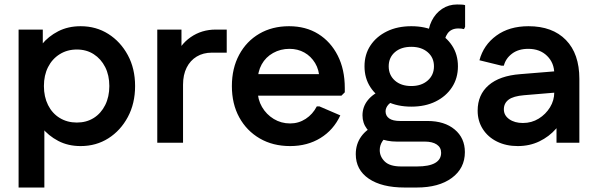

<svg xmlns="http://www.w3.org/2000/svg" viewBox="-20 -637 2665 857"><path d="M340 15Q284 15 240 -8Q196 -31 166.5 -68Q137 -105 125 -147V-359Q137 -402 166.5 -438.5Q196 -475 240 -497.5Q284 -520 340 -520Q409 -520 463.5 -485.5Q518 -451 550.5 -391Q583 -331 583 -253Q583 -175 550.5 -114.5Q518 -54 463.5 -19.5Q409 15 340 15ZM63 200V-505H171V-349L147 -253L178 -156V200ZM323 -90Q366 -90 398.5 -110.5Q431 -131 449.5 -168Q468 -205 468 -253Q468 -301 449.5 -337.5Q431 -374 398.5 -395Q366 -416 323 -416Q280 -416 246.5 -395Q213 -374 194.5 -337.5Q176 -301 176 -253Q176 -205 194.5 -168Q213 -131 246.5 -110.5Q280 -90 323 -90Z M682 0V-505H790V-376L761 -378Q782 -437 831 -471Q880 -505 943 -505H992V-402H926Q887 -402 858 -384.5Q829 -367 813 -335Q797 -303 797 -259V0Z M1275 15Q1198 15 1139.5 -19Q1081 -53 1048 -113Q1015 -173 1015 -253Q1015 -332 1047.5 -392.5Q1080 -453 1137.5 -486.5Q1195 -520 1270 -520Q1345 -520 1400.5 -485.5Q1456 -451 1487.5 -389Q1519 -327 1519 -244V-225L1504 -210H1069V-306H1467L1406 -283Q1405 -325 1386.5 -355.5Q1368 -386 1338.5 -402.5Q1309 -419 1272 -419Q1232 -419 1199 -400.5Q1166 -382 1148 -349.5Q1130 -317 1130 -274V-234Q1130 -193 1149.5 -159.5Q1169 -126 1202 -106Q1235 -86 1275 -86Q1313 -86 1344.5 -106.5Q1376 -127 1394 -162H1406L1499 -122Q1469 -57 1410.5 -21Q1352 15 1275 15Z M1786 200Q1684 200 1626 160.5Q1568 121 1568 51Q1568 6 1592.5 -28Q1617 -62 1663 -81L1719 -33Q1698 -24 1686.5 -6Q1675 12 1675 33Q1675 62 1697.5 84Q1720 106 1771 106H1841Q1895 106 1922 90.5Q1949 75 1949 45Q1949 21 1929.5 8Q1910 -5 1876 -5H1751Q1707 -5 1672.5 -20Q1638 -35 1618 -61.5Q1598 -88 1598 -122Q1598 -160 1621.5 -189.5Q1645 -219 1689 -237L1751 -187Q1727 -185 1714 -170.5Q1701 -156 1701 -140Q1701 -120 1717 -108.5Q1733 -97 1766 -97H1888Q1964 -97 2009.5 -59Q2055 -21 2055 42Q2055 114 1997 157Q1939 200 1840 200ZM1816 -161Q1754 -161 1707 -184Q1660 -207 1633.5 -247.5Q1607 -288 1607 -341Q1607 -394 1633.5 -434Q1660 -474 1707 -497Q1754 -520 1816 -520Q1878 -520 1924.5 -497Q1971 -474 1997.5 -434Q2024 -394 2024 -341Q2024 -288 1997.5 -247.5Q1971 -207 1924.5 -184Q1878 -161 1816 -161ZM1816 -253Q1861 -253 1889 -277.5Q1917 -302 1917 -341Q1917 -380 1889 -404Q1861 -428 1816 -428Q1770 -428 1742.5 -404Q1715 -380 1715 -341Q1715 -302 1742.5 -277.5Q1770 -253 1816 -253ZM1962 -431 1890 -466Q1890 -510 1907 -544Q1924 -578 1953.5 -597.5Q1983 -617 2020 -617Q2031 -617 2041 -616.5Q2051 -616 2056 -614V-517L2051 -507Q2041 -510 2026 -510Q1994 -510 1978 -488Q1962 -466 1962 -431Z M2291 15Q2239 15 2198.5 -5Q2158 -25 2135 -61Q2112 -97 2112 -143Q2112 -214 2161 -256.5Q2210 -299 2302 -306L2498 -322V-227L2319 -212Q2271 -208 2250 -192Q2229 -176 2229 -149Q2229 -122 2253 -105Q2277 -88 2314 -88Q2353 -88 2384.5 -107.5Q2416 -127 2435 -158Q2454 -189 2454 -225V-308Q2454 -356 2422 -387.5Q2390 -419 2338 -419Q2294 -419 2265.5 -397.5Q2237 -376 2229 -344H2218L2120 -368Q2138 -436 2195.5 -478Q2253 -520 2339 -520Q2446 -520 2506 -458.5Q2566 -397 2566 -285V0H2464V-147L2505 -141Q2493 -98 2462 -62.5Q2431 -27 2387.5 -6Q2344 15 2291 15Z"/></svg>

Font: Fustat
Style: Bold
Weight: 700
Designer: Mohamed Gaber, Khaled Hosny, Laura Garcia Mut
Foundry: Kief Type Foundry, Alif Type Foundry, Hard Type Foundry
Version: Version 1.007